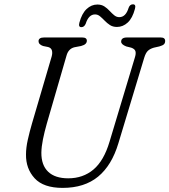

<svg xmlns="http://www.w3.org/2000/svg" viewBox="-20 -878 804 912"><path d="M500.5 -205.5 620.5 -604.5Q626.5 -623 623.5 -634.2Q620.5 -645.5 603.5 -651.5L579.5 -657.5Q555.5 -667 555.5 -680Q555.5 -700 583 -700H743.5Q764.5 -700 764.5 -683.5Q764.5 -673.5 758.8 -667.8Q753 -662 737 -657.5L710.5 -651.5Q692 -646 682 -636.2Q672 -626.5 665 -603.5L542.5 -198Q511 -92.5 446 -39Q381 14.5 277.5 14.5Q186.5 14.5 144.5 -31.2Q102.5 -77 103.5 -144.5Q103.5 -176 112.2 -215Q121 -254 132 -291.5L225.5 -610Q230 -626.5 226.5 -638.5Q223 -650.5 209 -654.5L184.5 -659.5Q163 -667 163 -682.5Q163.5 -700 189.5 -700H370.5Q392.5 -700 392.5 -684.5Q392.5 -676 386.2 -669.8Q380 -663.5 365 -659.5L333.5 -653.5Q305 -646.5 296 -614L202.5 -291.5Q191 -251 184 -216.2Q177 -181.5 176.5 -153Q176 -93.5 208.8 -62.2Q241.5 -31 304 -31Q374.5 -31 424 -72.8Q473.5 -114.5 500.5 -205.5ZM535.5 -750Q516 -750 502.2 -759Q488.5 -768 477.2 -779.8Q466 -791.5 455.2 -800.5Q444.5 -809.5 431.5 -809.5Q401 -809.5 387 -765Q380 -749 366.5 -749Q351.5 -749 357 -770Q368.5 -813.5 391.2 -835Q414 -856.5 442.5 -856.5Q462 -856.5 475.8 -847.5Q489.5 -838.5 500.5 -826.5Q511.5 -814.5 522.5 -805.5Q533.5 -796.5 546.5 -796.5Q577.5 -796.5 591 -841Q597 -857.5 611.5 -857.5Q627 -857.5 621 -836Q609.5 -792 586.8 -771Q564 -750 535.5 -750Z"/></svg>

Font: Fraunces 72pt S100 Light
Style: Italic
Weight: 300
Italic angle: -16°
Version: Version 1.000; ttfautohint (v1.8.3)